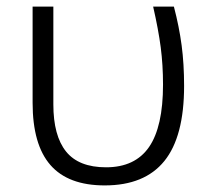

<svg xmlns="http://www.w3.org/2000/svg" viewBox="-20 -553 643 583"><path d="M79 -241V-533H142V-236Q142 -141 180.5 -93Q219 -45 302 -45Q390 -45 432.5 -106.5Q475 -168 475 -296Q475 -356 468 -409.5Q461 -463 445 -533H508Q524 -472 531.5 -415.5Q539 -359 539 -292Q539 -138 479 -64Q419 10 298 10Q187 10 133 -52Q79 -114 79 -241Z"/></svg>

Font: OpenSansMMV
Style: Light
Weight: 300
Foundry: Ascender Corporation
Version: Version 4.001